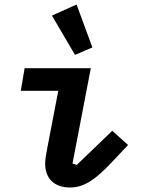

<svg xmlns="http://www.w3.org/2000/svg" viewBox="-20 -818 640 850"><path d="M290 12C352 12 402 -22 477 -102L547 -176L477 -239L320 -88L301 -94L382 -516H89L72 -416H238L189 -161C183 -129 180 -112 180 -93C180 -30 218 12 290 12ZM312 -575 389 -608 319 -798 210 -749Z"/></svg>

Font: IBM Plex Mono SmBld
Style: Italic
Weight: 600
Italic angle: -9.5°
Monospace: yes
Designer: Mike Abbink, Paul van der Laan, Pieter van Rosmalen
Foundry: Bold Monday
Version: Version 2.004